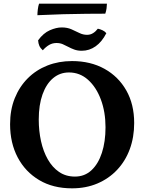

<svg xmlns="http://www.w3.org/2000/svg" viewBox="-20 -1018 787 1047"><path d="M372.8 9Q269.1 9 193.6 -36Q118 -80.9 76.5 -159.6Q35 -238.4 35 -340.5Q35 -419.1 60.5 -482.4Q86 -545.6 131.5 -591.1Q177 -636.6 238.6 -660.8Q300.2 -685 372.8 -685Q473.5 -685 549.6 -642.8Q625.7 -600.6 668.7 -524.9Q711.7 -449.3 711.7 -347.3Q711.7 -269.7 687.7 -204.6Q663.7 -139.5 618.6 -91.8Q573.6 -44 511.3 -17.5Q449 9 372.8 9ZM388.7 -55.1Q441.6 -55.1 478.7 -89.6Q515.8 -124 535.6 -184.6Q555.4 -245.3 555.4 -323.9Q555.4 -407.1 530.2 -474.9Q505 -542.6 460.2 -582.8Q415.5 -622.9 356 -622.9Q306.9 -622.9 269.8 -592Q232.7 -561.1 212 -503.5Q191.3 -445.9 191.3 -366Q191.3 -304.5 203.6 -248.4Q216 -192.3 240.7 -148.9Q265.4 -105.5 302.2 -80.3Q339.1 -55.1 388.7 -55.1ZM426.1 -741.2Q402.9 -741.2 385.1 -747.8Q367.3 -754.3 352.4 -762.4Q337.4 -770.4 322.2 -777Q307 -783.5 288 -783.5Q266.4 -783.5 248.4 -773.2Q230.3 -762.8 213.3 -743.7Q200.6 -755 194.7 -767.9Q188.9 -780.9 187.8 -798.2Q216.8 -837.8 251.9 -853.1Q286.9 -868.4 316.6 -868.4Q346.7 -868.4 369.5 -858.3Q392.3 -848.3 412.6 -838.2Q432.8 -828.1 454.9 -828.1Q473 -828.1 487.5 -837.3Q502.1 -846.4 513.5 -861.5Q526.3 -858.9 539 -853Q551.7 -847.1 559.9 -837Q535.8 -789.7 501.5 -765.5Q467.1 -741.2 426.1 -741.2ZM563.1 -997.9Q563.1 -987.9 561.1 -972.7Q559.1 -957.5 554.1 -943.4Q510.5 -943.4 451.9 -942.8Q393.4 -942.3 325.4 -940.5Q257.5 -938.7 184 -935.1Q184 -948.5 186.2 -966.8Q188.5 -985.2 193 -997.9Z"/></svg>

Font: Vollkorn
Style: Regular
Weight: 400
Designer: Friedrich Althausen
Foundry: Friedrich Althausen
Version: Version 5.001